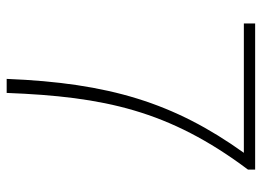

<svg xmlns="http://www.w3.org/2000/svg" viewBox="-122 -644 766 561"><g transform="rotate(90 260.5 -363.0)"><path d="M210 0H251C262 -284 302 -474 475 -705V-726H48V-693H426C280 -489 222 -299 210 0Z"/></g></svg>

Font: Noto Sans CJK Thin
Style: Regular
Weight: 100
Designer: Ryoko NISHIZUKA (kana & ideographs); Paul D. Hunt (Latin, Greek & Cyrillic); Wenlong ZHANG (bopomofo); Sandoll Communica
Foundry: Adobe Systems Incorporated
Version: Version 1.000;PS 1;hotconv 1.0.78;makeotf.lib2.5.61930